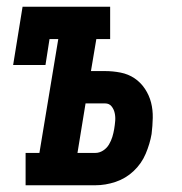

<svg xmlns="http://www.w3.org/2000/svg" viewBox="-20 -550 540 570"><path d="M56 0V-96H97L153 -434H127L115 -357H19L47 -530H307V-434H266L250 -339H292Q315 -339 338 -334.5Q361 -330 379.5 -317.5Q398 -305 410.5 -286Q423 -267 428.5 -245.5Q434 -224 433.5 -200Q433 -176 430 -152Q425 -123 412.5 -93.5Q400 -64 376.5 -42Q353 -20 323 -10Q293 0 263 0ZM210 -96H263Q275 -96 286 -103Q297 -110 303.5 -121Q310 -132 313.5 -143.5Q317 -155 319 -167Q321 -179 322 -191Q323 -203 320.5 -214.5Q318 -226 311 -234.5Q304 -243 292 -243H234Z"/></svg>

Font: Iosevka Curly Slab Oblique
Style: Bold
Weight: 700
Italic angle: -9°
Monospace: yes
Designer: Belleve Invis
Foundry: Belleve Invis
Version: Version 11.1.0; ttfautohint (v1.8.3)